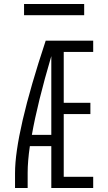

<svg xmlns="http://www.w3.org/2000/svg" viewBox="-20 -938 540 958"><path d="M55 0V-74Q55 -274 208 -735H445V-679H298V-425H431V-369H298V-56H445V0H236V-209H129Q118 -133 118 -76V0ZM139 -265H236V-658Q167 -424 139 -265ZM100 -862V-918H400V-862Z"/></svg>

Font: Iosevka SS01 Light
Style: Regular
Weight: 300
Monospace: yes
Designer: Belleve Invis
Foundry: Belleve Invis
Version: 2.3.3; ttfautohint (v1.8.3)